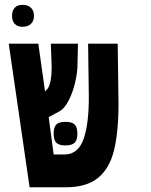

<svg xmlns="http://www.w3.org/2000/svg" viewBox="-20 -794 640 814"><path d="M17 -609H142.5L171 -406L183 -419.5Q199 -445 199 -507.5L198.5 -526L195.5 -609H310.5L308.5 -516.5Q308 -485 298.2 -443Q288.5 -401 270.2 -366.2Q252 -331.5 228.5 -320L186.5 -297.5L207.5 -139H253Q312 -139 335 -206.5Q358 -274 356.5 -393L353.5 -609H479L482 -390L482.5 -357.5Q482.5 -233 463.2 -156Q444 -79 395.2 -39.5Q346.5 0 258.5 0H105.5ZM207.5 -227.5Q207.5 -255 218.8 -266.2Q230 -277.5 257 -277.5Q285 -277.5 296.5 -266.2Q308 -255 308 -227.5Q308 -200 296.5 -188.8Q285 -177.5 257 -177.5Q230 -177.5 218.8 -188.8Q207.5 -200 207.5 -227.5ZM31 -727Q31 -749 42.5 -761.2Q54 -773.5 75.5 -773.5Q98.5 -773.5 111.2 -761.2Q124 -749 124 -727Q124 -705 111.2 -692.8Q98.5 -680.5 75.5 -680.5Q54 -680.5 42.5 -692.8Q31 -705 31 -727Z"/></svg>

Font: JuliaMono Black
Style: Italic
Weight: 900
Italic angle: -9°
Monospace: yes
Designer: cormullion
Foundry: corm
Version: Version 0.057; ttfautohint (v1.8.4)